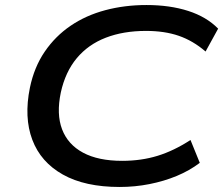

<svg xmlns="http://www.w3.org/2000/svg" viewBox="-20 -734 892 764"><path d="M456 10Q318 10 230 -39.5Q142 -89 108.5 -178Q75 -267 99 -385Q116 -467 158 -528.5Q200 -590 261 -631.5Q322 -673 399 -693.5Q476 -714 563 -714Q656 -714 729 -690.5Q802 -667 848 -620L798 -529Q748 -572 691.5 -591.5Q635 -611 561 -611Q471 -611 401 -584Q331 -557 285.5 -502.5Q240 -448 222 -366Q204 -280 227 -219.5Q250 -159 310.5 -126.5Q371 -94 466 -94Q542 -94 607 -114Q672 -134 738 -177L775 -86Q734 -55 683.5 -34Q633 -13 575 -1.5Q517 10 456 10Z"/></svg>

Font: Nunito Sans 10pt Expanded SemiBold
Style: Italic
Weight: 600
Width: 7
Italic angle: -9°
Designer: Vernon Adams
Foundry: Vernon Adams
Version: Version 3.101;gftools[0.9.27]